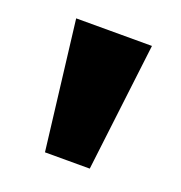

<svg xmlns="http://www.w3.org/2000/svg" viewBox="-69 -766 395 419"><g transform="rotate(20 128.5 -556.0)"><path d="M77 -407 41 -705H217L181 -407Z"/></g></svg>

Font: Nunito Sans 11pt ExtraBold
Style: Regular
Weight: 800
Version: Version 3.101;gftools[0.9.27]